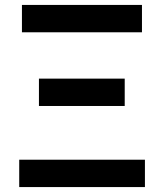

<svg xmlns="http://www.w3.org/2000/svg" viewBox="-20 -759 664 779"><path d="M58 -111H568V0H58ZM138 -440H486V-329H138ZM69 -739H556V-628H69Z"/></svg>

Font: Merged Yaku Han JP SemiBold
Style: Regular
Weight: 600
Designer: Ryoko NISHIZUKA 西塚涼子 (kana, bopomofo & ideographs); Paul D. Hunt (Latin, Greek & Cyrillic); Sandoll Communications 산돌커뮤니
Foundry: Adobe
Version: Version 2.004